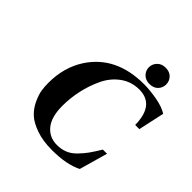

<svg xmlns="http://www.w3.org/2000/svg" viewBox="-231 -1053 1240 1240"><g transform="rotate(45 388.5 -433.0)"><path d="M578 -881Q615 -881 636 -859Q657 -837 657 -806Q657 -776 636 -754Q615 -732 578 -732Q542 -732 520.5 -754Q499 -776 499 -806Q499 -836 520.5 -858.5Q542 -881 578 -881ZM111 -275Q111 -418 180 -524Q300 -707 555 -707Q608 -707 672.5 -695.5Q737 -684 777 -659L738 -480H700Q698 -661 557 -661Q485 -661 429 -620Q373 -579 342 -513.5Q311 -448 295.5 -377Q280 -306 280 -235Q280 -134 322 -82.5Q364 -31 434 -31Q474 -31 507 -44.5Q540 -58 569 -88.5Q598 -119 616.5 -145Q635 -171 665 -220H703L648 -26Q568 15 434 15Q351 15 289 -7Q227 -29 194 -60Q161 -91 141 -134Q121 -177 116 -209Q111 -241 111 -275Z"/></g></svg>

Font: Heuristica
Style: Bold Italic
Weight: 700
Italic angle: -13°
Version: Version 1.0.2